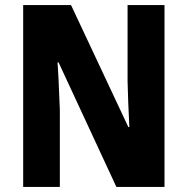

<svg xmlns="http://www.w3.org/2000/svg" viewBox="-20 -800 736 754"><path d="M626 -66H437L210 -555H206Q210 -497 211.5 -451.5Q213 -406 215 -369V-66H71V-780H259L484 -301H488Q485 -357 483.5 -399.5Q482 -442 481 -481V-780H626Z"/></svg>

Font: Noto Sans Malayalam UI Condensed ExtraBold
Style: Regular
Weight: 800
Width: 3
Designer: Jelle Bosma - Monotype Design Team
Foundry: Monotype Imaging Inc.
Version: Version 2.104; ttfautohint (v1.8.4.7-5d5b)